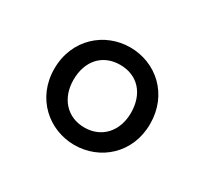

<svg xmlns="http://www.w3.org/2000/svg" viewBox="-74 -866 518 486"><g transform="rotate(30 185.0 -622.5)"><path d="M185 -480C260 -480 325 -536 325 -622C325 -709 260 -765 185 -765C111 -765 45 -709 45 -622C45 -536 111 -480 185 -480ZM185 -531C134 -531 101 -569 101 -622C101 -678 134 -714 185 -714C236 -714 269 -678 269 -622C269 -569 236 -531 185 -531Z"/></g></svg>

Font: Spoqa Han Sans Neo
Style: Regular
Weight: 400
Designer: [Spoqa Han Sans Neo] Dong-huui Kim ___ Younghwa Kang ___ Yujin Lee ___ [Noto Sans] Ryoko NISHIZUKA ____ (kana & ideograp
Foundry: Spoqa (http://www.spoqa-han-sans.com)
Version: Version 1.100;hotconv 1.0.109;makeotfexe 2.5.65596